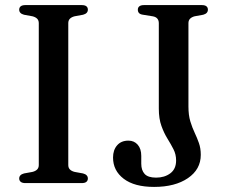

<svg xmlns="http://www.w3.org/2000/svg" viewBox="-20 -720 890 755"><path d="M248.5 -71Q248.5 -60 255 -53.5Q261.5 -47 273.5 -44L306.5 -38Q325.5 -33 325.5 -18Q325.5 -10 319.8 -5Q314 0 301 0H80Q67.5 0 61.5 -5Q55.5 -10 55.5 -18Q55.5 -33 74.5 -38L107.5 -44Q119.5 -47 126 -53.5Q132.5 -60 132.5 -71V-629Q132.5 -640 126 -646.5Q119.5 -653 107.5 -656L74.5 -662Q55.5 -667 55.5 -682Q55.5 -690.5 61.5 -695.2Q67.5 -700 80 -700H301Q314 -700 319.8 -695.2Q325.5 -690.5 325.5 -682Q325.5 -667 306.5 -662L273.5 -656Q261.5 -653 255 -646.5Q248.5 -640 248.5 -629ZM769.5 -111Q769.5 -54 719 -19.5Q668.5 15 586 15Q508.5 15 466.5 -17Q424.5 -49 424.5 -100.5Q424.5 -130 440.5 -148.5Q456.5 -167 485 -167Q507.5 -167 521.5 -151Q535.5 -135 535.5 -107V-76Q535.5 -50.5 548.8 -36Q562 -21.5 594 -21.5Q627 -21.5 649.8 -38.5Q672.5 -55.5 672.5 -89Q672.5 -113 662.2 -133Q652 -153 638.5 -174.8Q625 -196.5 614.8 -224.8Q604.5 -253 604.5 -293V-629Q604.5 -640 598.5 -647Q592.5 -654 580 -656L542.5 -662Q531.5 -663.5 526.8 -668.5Q522 -673.5 522 -682Q522 -690.5 528 -695.2Q534 -700 546.5 -700H773.5Q786 -700 791.8 -695.2Q797.5 -690.5 797.5 -682Q797.5 -667 779 -662L745.5 -656Q734 -653 727.5 -646.5Q721 -640 721 -629V-301Q721 -267 728.5 -242.5Q736 -218 745.5 -198Q755 -178 762.2 -157.5Q769.5 -137 769.5 -111Z"/></svg>

Font: Fraunces Wonky
Style: Regular
Weight: 400
Version: Version 1.000;[b76b70a41]